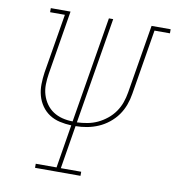

<svg xmlns="http://www.w3.org/2000/svg" viewBox="-82 -808 807 882"><g transform="rotate(10 321.5 -367.5)"><path d="M352 0H140V-19H237L270 -221Q242 -222 215.5 -228Q189 -234 167.5 -248Q146 -262 131 -283.5Q116 -305 109 -330.5Q102 -356 102.5 -383.5Q103 -411 107 -439L153 -716H84V-735H176L127 -436Q123 -411 122.5 -386Q122 -361 129 -338Q136 -315 149.5 -296Q163 -277 182 -264.5Q201 -252 224.5 -246Q248 -240 273 -240L355 -735H375L293 -239Q317 -240 341.5 -244.5Q366 -249 388.5 -259.5Q411 -270 431.5 -286.5Q452 -303 466.5 -324Q481 -345 489 -368Q497 -391 501 -415L554 -735H643V-716H571L521 -412Q517 -386 507.5 -360Q498 -334 482 -311.5Q466 -289 443.5 -271Q421 -253 395.5 -242Q370 -231 343 -226Q316 -221 290 -221L257 -19H352Z"/></g></svg>

Font: Iosevka HT Thin Extended
Style: Italic
Weight: 100
Width: 7
Italic angle: -9°
Monospace: yes
Designer: Belleve Invis
Foundry: Belleve Invis
Version: Version 32.3.0; ttfautohint (v1.8.4)